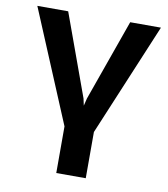

<svg xmlns="http://www.w3.org/2000/svg" viewBox="-82 -598 764 871"><g transform="rotate(10 300.0 -162.0)"><path d="M447.3 -528.3H588.9L371.6 -9.3V203.6H235.8V-11.2L19.5 -528.3H161.6L298.8 -150.9L305.7 -119.1L314 -153.3Z"/></g></svg>

Font: Roboto Mono
Style: Bold
Weight: 700
Designer: Google
Version: Version 2.000985; 2015; ttfautohint (v1.3)